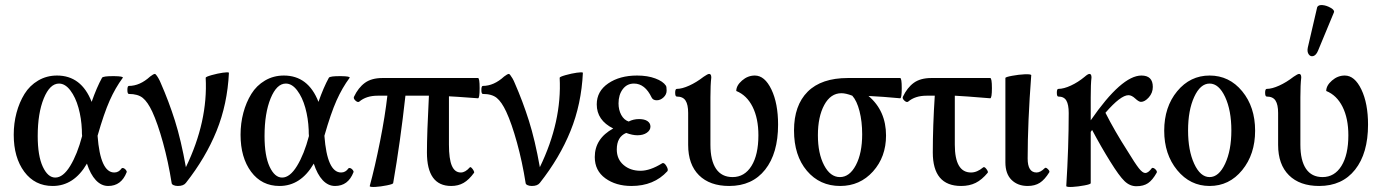

<svg xmlns="http://www.w3.org/2000/svg" viewBox="-20 -723 5445 758"><path d="M188 11.2Q117.7 11.2 75.9 -44.9Q34.2 -101.1 34.2 -190.9Q34.2 -236.3 45.2 -277.6Q56.2 -318.8 76.7 -352.1Q97.2 -385.3 130.6 -405Q164.1 -424.8 205.1 -424.8Q301.3 -424.8 341.8 -320.8Q361.8 -377.9 382.8 -416Q386.7 -422.9 431.2 -422.4Q467.8 -421.9 464.8 -416Q435.5 -376.5 413.1 -326.2Q390.6 -275.9 365.2 -187Q376 -42 431.2 -42Q448.7 -42 460 -58.1Q462.9 -61 468 -59.1Q473.1 -57.1 477.3 -51.8Q481.4 -46.4 480 -43Q459 11.2 407.2 11.2Q379.9 11.2 358.4 -11.7Q336.9 -34.7 323.2 -77.1Q272 11.2 188 11.2ZM128.9 -186Q128.9 -107.9 148.9 -64.9Q168.9 -22 198.2 -22Q229 -22 257.1 -67.9Q285.2 -113.8 304.2 -186Q303.2 -193.8 303.2 -210Q301.3 -256.3 289.8 -297.6Q278.3 -338.9 257.8 -366Q237.3 -393.1 212.9 -393.1Q176.8 -393.1 152.8 -334.5Q128.9 -275.9 128.9 -186Z M682.1 11.2Q672.9 11.2 665.5 8.1Q658.2 4.9 657.7 0Q644.5 -84 623.5 -159.9Q602.5 -235.8 581.1 -282.2Q563 -320.8 543.7 -336.4Q524.4 -352.1 488.8 -352.1Q482.9 -352.1 482.9 -367.9Q482.9 -383.8 488.8 -383.8Q532.2 -383.8 572.8 -420.9Q585.9 -431.2 591.8 -431.2Q593.3 -431.2 596.9 -426.8Q600.6 -422.4 605.7 -413.6Q610.8 -404.8 614.7 -395Q646.5 -322.8 670.7 -246.3Q694.8 -169.9 713.9 -63Q801.3 -243.7 792 -416Q792 -419.9 815.7 -426.5Q839.4 -433.1 859.9 -436Q880.4 -439 883.8 -436Q877.9 -312 835 -206.1Q792 -100.1 713.9 -1Q704.6 11.2 682.1 11.2Z M1083.5 11.2Q1013.2 11.2 971.4 -44.9Q929.7 -101.1 929.7 -190.9Q929.7 -236.3 940.7 -277.6Q951.7 -318.8 972.2 -352.1Q992.7 -385.3 1026.1 -405Q1059.6 -424.8 1100.6 -424.8Q1196.8 -424.8 1237.3 -320.8Q1257.3 -377.9 1278.3 -416Q1282.2 -422.9 1326.7 -422.4Q1363.3 -421.9 1360.4 -416Q1331.1 -376.5 1308.6 -326.2Q1286.1 -275.9 1260.7 -187Q1271.5 -42 1326.7 -42Q1344.2 -42 1355.5 -58.1Q1358.4 -61 1363.5 -59.1Q1368.7 -57.1 1372.8 -51.8Q1377 -46.4 1375.5 -43Q1354.5 11.2 1302.7 11.2Q1275.4 11.2 1253.9 -11.7Q1232.4 -34.7 1218.8 -77.1Q1167.5 11.2 1083.5 11.2ZM1024.4 -186Q1024.4 -107.9 1044.4 -64.9Q1064.5 -22 1093.8 -22Q1124.5 -22 1152.6 -67.9Q1180.7 -113.8 1199.7 -186Q1198.7 -193.8 1198.7 -210Q1196.8 -256.3 1185.3 -297.6Q1173.8 -338.9 1153.3 -366Q1132.8 -393.1 1108.4 -393.1Q1072.3 -393.1 1048.3 -334.5Q1024.4 -275.9 1024.4 -186Z M1439.5 12.2Q1460.4 -64.5 1480.5 -165.5Q1500.5 -266.6 1509.3 -345.2H1471.2Q1425.8 -345.2 1398.4 -321.8Q1392.6 -317.4 1383.5 -325.7Q1374.5 -334 1377.4 -340.8Q1394.5 -377 1420.7 -396Q1446.8 -415 1490.2 -415H1867.2Q1873.5 -415 1873.5 -375Q1873.5 -335 1867.2 -335Q1768.6 -342.3 1752.4 -342.8V-151.9Q1752.4 -95.2 1763.9 -68.6Q1775.4 -42 1799.3 -42Q1816.9 -42 1834.5 -62Q1836.9 -64.9 1841.6 -60.5Q1846.2 -56.2 1849.6 -49.8Q1853 -43.5 1851.6 -41Q1831.5 -13.2 1810.3 -1Q1789.1 11.2 1761.2 11.2Q1665.5 11.2 1665.5 -121.1Q1665.5 -194.8 1673.3 -345.2H1580.6Q1560.5 -163.1 1532.2 0Q1531.7 3.9 1507.3 8.8Q1482.9 13.7 1462.4 14.9Q1441.9 16.1 1439.5 12.2Z M2079.6 11.2Q2070.3 11.2 2063 8.1Q2055.7 4.9 2055.2 0Q2042 -84 2021 -159.9Q2000 -235.8 1978.5 -282.2Q1960.4 -320.8 1941.2 -336.4Q1921.9 -352.1 1886.2 -352.1Q1880.4 -352.1 1880.4 -367.9Q1880.4 -383.8 1886.2 -383.8Q1929.7 -383.8 1970.2 -420.9Q1983.4 -431.2 1989.3 -431.2Q1990.7 -431.2 1994.4 -426.8Q1998 -422.4 2003.2 -413.6Q2008.3 -404.8 2012.2 -395Q2043.9 -322.8 2068.1 -246.3Q2092.3 -169.9 2111.3 -63Q2198.7 -243.7 2189.5 -416Q2189.5 -419.9 2213.1 -426.5Q2236.8 -433.1 2257.3 -436Q2277.8 -439 2281.2 -436Q2275.4 -312 2232.4 -206.1Q2189.5 -100.1 2111.3 -1Q2102.1 11.2 2079.6 11.2Z M2473.1 11.2Q2411.6 11.2 2369.9 -19Q2328.1 -49.3 2328.1 -103Q2328.1 -175.8 2400.9 -215.8Q2335.9 -248 2335.9 -311Q2335.9 -362.8 2381.3 -393.8Q2426.8 -424.8 2495.1 -424.8Q2536.6 -424.8 2567.1 -413.3Q2597.7 -401.9 2608.9 -384.8Q2611.8 -380.9 2611.8 -365.2Q2611.8 -350.1 2599.6 -338.6Q2587.4 -327.1 2572.8 -327.1Q2558.1 -327.1 2552.7 -337.9Q2526.4 -393.1 2482.9 -393.1Q2455.1 -393.1 2438.5 -370.8Q2421.9 -348.6 2421.9 -314.9Q2421.9 -289.1 2432.6 -269.3Q2443.4 -249.5 2461.9 -243.2Q2480.5 -252.9 2502.9 -252.9Q2524.4 -252.9 2536.1 -244.9Q2547.9 -236.8 2547.9 -223.1Q2547.9 -209 2533.7 -199Q2519.5 -189 2496.1 -189Q2477.1 -189 2452.1 -198.2Q2415 -182.6 2415 -132.8Q2415 -94.7 2441.7 -71.8Q2468.3 -48.8 2508.8 -48.8Q2546.4 -48.8 2593.8 -78.1Q2601.6 -83 2610.6 -68.1Q2619.6 -53.2 2614.7 -46.9Q2561.5 11.2 2473.1 11.2Z M2858.9 11.2Q2782.2 11.2 2739.5 -31.2Q2696.8 -73.7 2696.8 -150.9V-276.9Q2696.8 -310.1 2686.5 -325.9Q2676.3 -341.8 2651.9 -341.8Q2645.5 -341.8 2645.5 -356.9Q2645.5 -372.1 2651.9 -372.1Q2672.4 -372.1 2700.9 -385Q2729.5 -397.9 2757.8 -419.9Q2773.9 -431.2 2779.8 -431.2Q2788.1 -431.2 2788.1 -417Q2784.7 -387.7 2784.7 -338.9V-151.9Q2784.7 -89.4 2806.9 -56.6Q2829.1 -23.9 2872.1 -23.9Q2919.4 -23.9 2946.8 -67.9Q2974.1 -111.8 2974.1 -189Q2974.1 -255.4 2951.2 -301.3Q2928.2 -347.2 2886.7 -363.8Q2886.7 -385.3 2909.4 -405Q2932.1 -424.8 2960 -424.8Q2999 -424.8 3025.4 -369.9Q3051.8 -314.9 3051.8 -231Q3051.8 -117.7 3000.7 -53.2Q2949.7 11.2 2858.9 11.2Z M3296.9 11.2Q3216.3 11.2 3165.5 -48.8Q3114.7 -108.9 3114.7 -208Q3114.7 -307.1 3168.7 -361.1Q3222.7 -415 3327.6 -415H3533.7Q3540 -415 3540 -375Q3540 -335 3533.7 -335Q3466.8 -341.3 3408.7 -344.2Q3478 -285.6 3478 -188Q3478 -103.5 3426.5 -46.1Q3375 11.2 3296.9 11.2ZM3383.8 -192.9Q3383.8 -243.2 3373.3 -284.2Q3362.8 -325.2 3344.7 -345.2Q3319.3 -355 3301.8 -355Q3259.3 -355 3234.1 -308.6Q3209 -262.2 3209 -189Q3209 -117.2 3233.4 -70.6Q3257.8 -23.9 3295.9 -23.9Q3334 -23.9 3358.9 -71Q3383.8 -118.2 3383.8 -192.9Z M3774.4 11.2Q3662.6 11.2 3662.6 -121.1Q3662.6 -225.1 3670.4 -345.2H3638.2Q3592.8 -345.2 3565.4 -321.8Q3559.6 -317.4 3550.5 -325.7Q3541.5 -334 3544.4 -340.8Q3561.5 -377 3587.6 -396Q3613.8 -415 3657.2 -415H3889.2Q3896 -415 3896 -375Q3896 -335 3889.2 -335Q3782.7 -343.8 3749.5 -345.2V-151.9Q3749.5 -42 3813.5 -42Q3837.4 -42 3861.3 -62Q3866.2 -66.4 3874.3 -55.7Q3882.3 -44.9 3879.4 -41Q3856.4 -13.2 3831.8 -1Q3807.1 11.2 3774.4 11.2Z M4037.1 11.2Q3998 11.2 3973.6 -12.7Q3949.2 -36.6 3949.2 -82V-415Q3949.2 -418.9 3975.8 -423.8Q4002.4 -428.7 4025.1 -429.7Q4047.9 -430.7 4051.3 -426.8Q4037.1 -239.7 4037.1 -97.2Q4037.1 -42 4072.3 -42Q4087.4 -42 4104.5 -59.1Q4108.9 -63.5 4116.9 -55.4Q4125 -47.4 4122.6 -43Q4104.5 -13.7 4085 -1.2Q4065.4 11.2 4037.1 11.2Z M4189.5 12.2Q4199.2 -142.6 4199.2 -276.9Q4199.2 -310.1 4189.9 -325.9Q4180.7 -341.8 4158.2 -341.8Q4152.3 -341.8 4152.3 -356.9Q4152.3 -372.1 4158.2 -372.1Q4179.7 -372.1 4208 -385.3Q4236.3 -398.4 4262.2 -419.9Q4274.9 -431.2 4281.2 -431.2Q4289.1 -431.2 4289.1 -417Q4286.1 -392.1 4286.1 -338.9V-248Q4408.2 -424.8 4486.3 -424.8Q4531.2 -424.8 4531.2 -379.9Q4531.2 -356.4 4515.4 -338.6Q4499.5 -320.8 4484.4 -320.8Q4476.1 -320.8 4461.9 -334Q4447.8 -347.2 4435.1 -347.2Q4404.3 -347.2 4344.2 -277.8Q4380.4 -206.1 4431.2 -127Q4460.9 -78.1 4475.8 -59.1Q4490.7 -40 4501.5 -40Q4513.2 -40 4527.3 -59.1Q4530.3 -61.5 4535.4 -59.1Q4540.5 -56.6 4544.7 -50.8Q4548.8 -44.9 4546.4 -41Q4530.3 -12.2 4512.5 0Q4494.6 12.2 4466.3 12.2Q4440.4 12.2 4419.4 -8.1Q4398.4 -28.3 4363.3 -85Q4327.6 -142.1 4291.5 -210Q4291 -209 4288.8 -206.1Q4286.6 -203.1 4286.1 -202.1V0Q4286.1 4.4 4261 9Q4235.8 13.7 4214.4 14.9Q4192.9 16.1 4189.5 12.2Z M4755.4 11.2Q4678.7 11.2 4627.4 -51.3Q4576.2 -113.8 4576.2 -207Q4576.2 -300.8 4627.4 -362.8Q4678.7 -424.8 4755.4 -424.8Q4833 -424.8 4884 -362.8Q4935.1 -300.8 4935.1 -207Q4935.1 -113.8 4884 -51.3Q4833 11.2 4755.4 11.2ZM4841.3 -208Q4841.3 -287.1 4816.7 -340.1Q4792 -393.1 4755.4 -393.1Q4718.8 -393.1 4694.6 -340.3Q4670.4 -287.6 4670.4 -208Q4670.4 -128.9 4694.6 -76.4Q4718.8 -23.9 4755.4 -23.9Q4792 -23.9 4816.7 -76.7Q4841.3 -129.4 4841.3 -208Z M5183.1 -522Q5175.8 -504.9 5164.8 -501.7Q5153.8 -498.5 5146.7 -508.5Q5139.6 -518.6 5143.1 -535.2L5180.2 -694.8Q5184.6 -704.1 5200.7 -702.9Q5216.8 -701.7 5233.4 -692.1Q5250 -682.6 5246.1 -673.8ZM5188 11.2Q5111.3 11.2 5068.6 -31.2Q5025.9 -73.7 5025.9 -150.9V-276.9Q5025.9 -310.1 5015.6 -325.9Q5005.4 -341.8 4981 -341.8Q4974.6 -341.8 4974.6 -356.9Q4974.6 -372.1 4981 -372.1Q5001.5 -372.1 5030 -385Q5058.6 -397.9 5086.9 -419.9Q5103 -431.2 5108.9 -431.2Q5117.2 -431.2 5117.2 -417Q5113.8 -387.7 5113.8 -338.9V-151.9Q5113.8 -89.4 5136 -56.6Q5158.2 -23.9 5201.2 -23.9Q5248.5 -23.9 5275.9 -67.9Q5303.2 -111.8 5303.2 -189Q5303.2 -255.4 5280.3 -301.3Q5257.3 -347.2 5215.8 -363.8Q5215.8 -385.3 5238.5 -405Q5261.2 -424.8 5289.1 -424.8Q5328.1 -424.8 5354.5 -369.9Q5380.9 -314.9 5380.9 -231Q5380.9 -117.7 5329.8 -53.2Q5278.8 11.2 5188 11.2Z"/></svg>

Font: Junicode SmCond Medium
Style: Regular
Weight: 500
Width: 4
Designer: Peter S. Baker
Version: Version 2.206